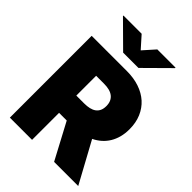

<svg xmlns="http://www.w3.org/2000/svg" viewBox="-270 -1083 1207 1207"><g transform="rotate(45 334.0 -479.5)"><path d="M360.8 -727.3Q421.5 -727.3 471.2 -710.4Q521 -693.5 556.3 -661.8Q591.6 -630 611.2 -584.2Q630.7 -538.4 630.7 -480.1Q630.7 -442.5 622.2 -410.3Q613.6 -378.2 597.7 -351.9Q581.7 -325.6 558.8 -305.4Q535.9 -285.2 507.1 -271.3L654.8 0H440.3L312.5 -240.1H244.3V0H46.9V-727.3ZM259.9 -958.8 329.5 -880.7 399.1 -958.8H561.1V-954.5L397.7 -792.6H261.4L98 -954.5V-958.8ZM313.9 -393.5Q339.8 -393.5 360.4 -398.3Q381 -403.1 395.2 -413.5Q409.4 -424 417.1 -440.3Q424.7 -456.7 424.7 -480.1Q424.7 -503.6 417.1 -520.4Q409.4 -537.3 395.2 -548.3Q381 -559.3 360.4 -564.5Q339.8 -569.6 313.9 -569.6H244.3V-393.5Z"/></g></svg>

Font: Inter P Black
Style: Regular
Weight: 900
Designer: Rasmus Andersson
Foundry: rsms
Version: Version 3.018;git-588b23468